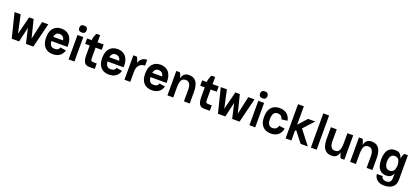

<svg xmlns="http://www.w3.org/2000/svg" viewBox="62 -2101 7996 3692"><g transform="rotate(20 4060.0 -254.5)"><path d="M138 0 14 -500H139L219 -131L312 -500H404L496 -132L577 -500H704L580 0H429L359 -303L289 0Z M1076 -162 1195 -144Q1173 -69 1117.5 -29Q1062 11 975 10Q872 10 811.5 -55.5Q751 -121 751 -246Q751 -378 811.5 -444Q872 -510 975 -510Q1018 -510 1059 -496.5Q1100 -483 1132.5 -450.5Q1165 -418 1184 -361Q1203 -304 1201 -219H870Q872 -191 881 -163.5Q890 -136 912 -117.5Q934 -99 975 -99Q1022 -99 1045 -116Q1068 -133 1076 -162ZM975 -401Q926 -401 903.5 -372.5Q881 -344 874 -307H1077Q1065 -362 1037 -381.5Q1009 -401 975 -401Z M1286 -641Q1286 -714 1362 -714Q1437 -714 1437 -641Q1437 -608 1417.5 -590Q1398 -572 1362 -572Q1323 -572 1304.5 -590Q1286 -608 1286 -641ZM1302 -500H1421V0H1302Z M1499 -500H1592Q1592 -513 1597 -536.5Q1602 -560 1610 -585.5Q1618 -611 1627 -628.5Q1636 -646 1645 -646H1712V-500H1837V-390H1712V-179Q1712 -158 1714.5 -142.5Q1717 -127 1730 -119Q1743 -111 1774 -111H1837V0H1717Q1649 0 1620.5 -49.5Q1592 -99 1592 -187V-390H1499Z M2224 -162 2343 -144Q2321 -69 2265.5 -29Q2210 11 2123 10Q2020 10 1959.5 -55.5Q1899 -121 1899 -246Q1899 -378 1959.5 -444Q2020 -510 2123 -510Q2166 -510 2207 -496.5Q2248 -483 2280.5 -450.5Q2313 -418 2332 -361Q2351 -304 2349 -219H2018Q2020 -191 2029 -163.5Q2038 -136 2060 -117.5Q2082 -99 2123 -99Q2170 -99 2193 -116Q2216 -133 2224 -162ZM2123 -401Q2074 -401 2051.5 -372.5Q2029 -344 2022 -307H2225Q2213 -362 2185 -381.5Q2157 -401 2123 -401Z M2445 0V-500H2512Q2520 -500 2529.5 -481.5Q2539 -463 2547 -437Q2555 -411 2560 -388Q2580 -444 2619.5 -477Q2659 -510 2725 -510V-391Q2656 -391 2610.5 -346.5Q2565 -302 2564 -204V0Z M3103 -162 3222 -144Q3200 -69 3144.5 -29Q3089 11 3002 10Q2899 10 2838.5 -55.5Q2778 -121 2778 -246Q2778 -378 2838.5 -444Q2899 -510 3002 -510Q3045 -510 3086 -496.5Q3127 -483 3159.5 -450.5Q3192 -418 3211 -361Q3230 -304 3228 -219H2897Q2899 -191 2908 -163.5Q2917 -136 2939 -117.5Q2961 -99 3002 -99Q3049 -99 3072 -116Q3095 -133 3103 -162ZM3002 -401Q2953 -401 2930.5 -372.5Q2908 -344 2901 -307H3104Q3092 -362 3064 -381.5Q3036 -401 3002 -401Z M3324 0V-500H3391Q3399 -500 3408.5 -482Q3418 -464 3426 -438Q3434 -412 3438 -389Q3452 -445 3485 -477.5Q3518 -510 3584 -510Q3659 -510 3702 -474Q3745 -438 3763 -378.5Q3781 -319 3781 -250V0H3662V-250Q3662 -291 3651 -325Q3640 -359 3617.5 -379.5Q3595 -400 3560 -400Q3491 -400 3467 -351Q3443 -302 3443 -204V0Z M3853 -500H3946Q3946 -513 3951 -536.5Q3956 -560 3964 -585.5Q3972 -611 3981 -628.5Q3990 -646 3999 -646H4066V-500H4191V-390H4066V-179Q4066 -158 4068.5 -142.5Q4071 -127 4084 -119Q4097 -111 4128 -111H4191V0H4071Q4003 0 3974.5 -49.5Q3946 -99 3946 -187V-390H3853Z M4358 0 4234 -500H4359L4439 -131L4532 -500H4624L4716 -132L4797 -500H4924L4800 0H4649L4579 -303L4509 0Z M4986 -641Q4986 -714 5062 -714Q5137 -714 5137 -641Q5137 -608 5117.5 -590Q5098 -572 5062 -572Q5023 -572 5004.5 -590Q4986 -608 4986 -641ZM5002 -500H5121V0H5002Z M5436 10Q5333 10 5272 -55Q5211 -120 5211 -246Q5211 -378 5272 -444Q5333 -510 5436 -510Q5529 -510 5586.5 -464.5Q5644 -419 5662 -332L5544 -316Q5535 -349 5511.5 -374.5Q5488 -400 5436 -400Q5390 -400 5367.5 -375Q5345 -350 5338 -314Q5331 -278 5331 -246Q5331 -224 5334.5 -199Q5338 -174 5349 -151.5Q5360 -129 5380.5 -115Q5401 -101 5436 -101Q5472 -101 5494 -113.5Q5516 -126 5527.5 -146Q5539 -166 5544 -187L5662 -170Q5645 -82 5587 -35.5Q5529 11 5436 10Z M5742 -700H5861V-323L6020 -500H6167L5973 -288L6197 0H6050L5879 -218L5861 -198V0H5742Z M6259 -700H6378V0H6259Z M6607 -250Q6607 -209 6617.5 -175Q6628 -141 6650.5 -121Q6673 -101 6709 -101Q6777 -101 6801 -149.5Q6825 -198 6825 -296V-500H6944V0H6877Q6869 0 6859.5 -18Q6850 -36 6842 -62Q6834 -88 6830 -111Q6816 -55 6783 -22.5Q6750 10 6685 10Q6609 10 6566 -26Q6523 -62 6505 -121.5Q6487 -181 6487 -250V-500H6607Z M7062 0V-500H7129Q7137 -500 7146.5 -482Q7156 -464 7164 -438Q7172 -412 7176 -389Q7190 -445 7223 -477.5Q7256 -510 7322 -510Q7397 -510 7440 -474Q7483 -438 7501 -378.5Q7519 -319 7519 -250V0H7400V-250Q7400 -291 7389 -325Q7378 -359 7355.5 -379.5Q7333 -400 7298 -400Q7229 -400 7205 -351Q7181 -302 7181 -204V0Z M8063 0Q8063 106 7999 155.5Q7935 205 7830 205Q7766 205 7720.5 182Q7675 159 7651 122Q7627 85 7625 43L7744 42Q7745 57 7754 74Q7763 91 7784.5 103.5Q7806 116 7844 116Q7897 116 7920 86.5Q7943 57 7943 0V-89Q7928 -43 7895.5 -16.5Q7863 10 7804 10Q7728 10 7685 -26Q7642 -62 7624.5 -121Q7607 -180 7607 -250Q7607 -320 7625 -379Q7643 -438 7686 -474Q7729 -510 7804 -510Q7869 -510 7902 -478.5Q7935 -447 7948 -392Q7953 -415 7961 -440Q7969 -465 7978 -482.5Q7987 -500 7996 -500H8063ZM7828 -400Q7793 -400 7770.5 -379.5Q7748 -359 7737 -325Q7726 -291 7726 -250Q7726 -188 7751 -144Q7776 -100 7828 -100Q7888 -100 7913 -136.5Q7938 -173 7943 -246V-254Q7938 -327 7913 -363.5Q7888 -400 7828 -400Z"/></g></svg>

Font: Haskoy Bold
Style: Regular
Weight: 700
Designer: Ertekin Erdin
Foundry: Ertekin Erdin
Version: Version 1.500; ttfautohint (v1.8.3)